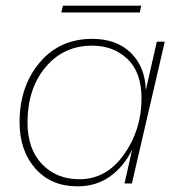

<svg xmlns="http://www.w3.org/2000/svg" viewBox="-20 -647 628 677"><path d="M478 -627 473 -603H196L202 -627ZM253 10Q160 10 104.5 -53Q49 -116 49 -216Q49 -342 119.5 -426Q190 -510 305 -510Q391 -510 441.5 -460.5Q492 -411 494 -329L533 -500H561L445 0H419L446 -120Q418 -61 369 -25.5Q320 10 253 10ZM260 -15Q355 -15 417 -102Q479 -189 479 -300Q479 -392 429.5 -439Q380 -486 305 -486Q204 -486 140.5 -410Q77 -334 77 -215Q77 -122 128 -68.5Q179 -15 260 -15Z"/></svg>

Font: Elaine Sans ExtraLight
Style: Italic
Weight: 275
Italic angle: -13°
Designer: Wei Huang
Foundry: Wei Huang
Version: Version 2.001;December 24, 2019;FontCreator 12.0.0.2547 64-b